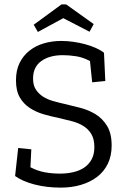

<svg xmlns="http://www.w3.org/2000/svg" viewBox="-20 -847 573 877"><path d="M490 -182Q490 -135 472.5 -99Q455 -63 423.5 -39Q392 -15 349.5 -2.5Q307 10 258 10Q192 10 137 -4.5Q82 -19 49 -43L63 -171L123 -165L119 -83Q152 -66 185 -60Q218 -54 254 -54Q286 -54 314.5 -60.5Q343 -67 364.5 -81.5Q386 -96 398.5 -119Q411 -142 411 -175Q411 -212 397 -235Q383 -258 360 -272Q337 -286 308 -293.5Q279 -301 249 -308Q214 -315 179.5 -325Q145 -335 116.5 -353.5Q88 -372 70.5 -402Q53 -432 53 -480Q53 -526 69.5 -559.5Q86 -593 114.5 -615.5Q143 -638 180.5 -649Q218 -660 260 -660Q287 -660 315 -656Q343 -652 369 -645Q395 -638 417.5 -628Q440 -618 455 -606L461 -477L401 -471L391 -568Q360 -585 328 -590Q296 -595 267 -595Q206 -595 168.5 -568Q131 -541 131 -488Q131 -458 143.5 -438.5Q156 -419 176 -406Q196 -393 222.5 -385.5Q249 -378 276 -372Q309 -364 346.5 -354.5Q384 -345 416 -325.5Q448 -306 469 -272Q490 -238 490 -182ZM389 -702 269 -764 153 -701 134 -734 261 -827H282L408 -737Z"/></svg>

Font: Zilla Slab Regular
Style: Regular
Weight: 400
Designer: Typotheque.com
Foundry: Typotheque type foundry
Version: Version 1.0; 2017